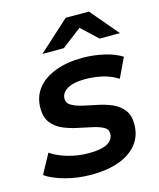

<svg xmlns="http://www.w3.org/2000/svg" viewBox="-127 -824 754 911"><g transform="rotate(-15 250.5 -368.5)"><path d="M211 7Q141 7 80 -10Q19 -27 -14 -51L38 -147Q71 -124 120.5 -109.5Q170 -95 224 -95Q286 -95 315.5 -112Q345 -129 345 -159Q345 -181 324 -192Q303 -203 270.5 -210Q238 -217 200.5 -225Q163 -233 130.5 -247Q98 -261 77 -288Q56 -315 56 -360Q56 -417 88 -457Q120 -497 177.5 -518.5Q235 -540 310 -540Q364 -540 416 -528Q468 -516 502 -494L456 -398Q420 -421 378.5 -430Q337 -439 298 -439Q237 -439 207.5 -420.5Q178 -402 178 -374Q178 -352 199 -340Q220 -328 252.5 -320.5Q285 -313 322.5 -305.5Q360 -298 392.5 -284Q425 -270 446 -243.5Q467 -217 467 -173Q467 -115 434.5 -74.5Q402 -34 344 -13.5Q286 7 211 7ZM132 -607 283 -744H397L513 -607H413L290 -722H387L237 -607Z"/></g></svg>

Font: MOST Montserrat SemiBold
Style: Italic
Weight: 600
Italic angle: -11.3°
Designer: Julieta Ulanovsky
Foundry: Julieta Ulanovsky
Version: Version 8.000;March 11, 2024;FontCreator 15.0.0.2926 64-bit